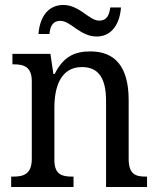

<svg xmlns="http://www.w3.org/2000/svg" viewBox="-20 -753 637 773"><path d="M369 -606C434 -606 463 -663 467 -723H424C420 -696 413 -670 379 -670C339 -670 300 -733 235 -733C168 -733 139 -676 135 -616H179C182 -643 189 -669 224 -669C264 -669 303 -606 369 -606ZM25 0H276V-42H271C231 -42 199 -49 199 -109V-320C199 -406 226 -483 310 -483C381 -483 407 -432 407 -346V0H572V-42H567C526 -42 498 -51 498 -114V-350C498 -487 441 -546 344 -546C282 -546 236 -527 200 -455H195L183 -536H30V-494H35C75 -494 108 -485 108 -426V-114C108 -51 74 -42 33 -42H25Z"/></svg>

Font: Noto Serif Devanagari SemiCondensed
Style: Regular
Weight: 400
Width: 4
Designer: Universal Thirst, Indian Type Foundry and the Monotype Design Team
Foundry: Monotype Imaging Inc.
Version: Version 2.004